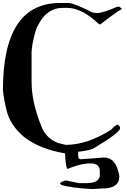

<svg xmlns="http://www.w3.org/2000/svg" viewBox="-20 -1027 865 1303"><path d="M387.7 -1006.8Q0 -1006.8 0 -417Q5.9 -353.5 23.4 -283.2Q46.9 -176.8 146.5 -94.7Q252 -14.6 420.9 13.7Q426.8 119.1 439.5 119.1Q526.4 82 595.7 82Q653.3 82 657.2 128.9V168.9Q648.4 215.8 567.4 215.8H515.6L430.7 198.2Q408.2 198.2 387.7 215.8V222.7H392.6L396.5 227.5Q462.9 249 605.5 255.9L676.8 252Q790 252 790 168.9Q769.5 42 685.5 42L529.3 53.7Q510.7 53.7 510.7 32.2V2.9Q596.7 -6.8 619.1 -22.5Q794.9 -127.9 794.9 -156.2Q794.9 -175.8 775.4 -181.6Q751 -168 738.3 -149.4Q574.2 -43.9 425.8 -43.9L377.9 -55.7Q306.6 -79.1 269.5 -149.4Q194.3 -325.2 194.3 -471.7V-677.7L199.2 -721.7Q219.7 -827.1 236.3 -851.6Q294.9 -973.6 407.2 -973.6H434.6Q537.1 -973.6 652.3 -862.3H662.1Q766.6 -944.3 808.6 -966.8L790 -981.4H775.4Q677.7 -938.5 638.7 -938.5L609.4 -941.4Q481.4 -1006.8 444.3 -1006.8Z"/></svg>

Font: Elementary Gothic 
Style: Regular
Weight: 400
Designer: Bill Roach / W.K. Roach
Version: Version 1.00 April 18, 2012, initial release